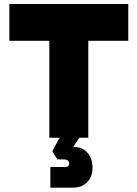

<svg xmlns="http://www.w3.org/2000/svg" viewBox="-20 -670 668 934"><path d="M604 -650.5V-471.5H409.5V0H366L336 45H341Q381 45 405.5 73Q430 101 430 145.5Q430 190 404 216.5Q378 243 333.5 243H225V142.5H296Q316.5 142.5 316.5 126Q316.5 105.5 290.5 105.5H259L234.5 65.5L270 0H220V-471.5H25.5V-650.5Z"/></svg>

Font: Overused Grotesk Black
Style: Regular
Weight: 900
Version: Version 0.004